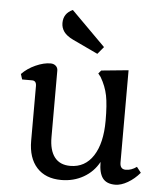

<svg xmlns="http://www.w3.org/2000/svg" viewBox="-51 -733 659 790"><g transform="rotate(5 278.5 -337.5)"><path d="M230 -566Q203 -579 191.5 -595Q180 -611 180 -631Q180 -671 218 -688L359 -547L334 -517ZM94 -137V-363Q94 -385 76 -385H35L28 -407Q51 -431 84.5 -446Q118 -461 146 -461Q159 -461 167.5 -453.5Q176 -446 176 -434V-159Q176 -105 198 -76.5Q220 -48 263 -48Q324 -48 358 -100.5Q392 -153 392 -246Q392 -312 384.5 -349.5Q377 -387 356 -423L345 -437L356 -450L468 -461V-80Q468 -52 492 -52Q515 -52 537 -68L555 -45Q533 -19 505.5 -3Q478 13 454 13Q418 13 402 -8.5Q386 -30 386 -75Q364 -34 323 -10.5Q282 13 231 13Q166 13 130 -26.5Q94 -66 94 -137Z"/></g></svg>

Font: Kurale
Style: Regular
Weight: 400
Designer: Eduardo Rodriguez Tunni
Foundry: Eduardo Rodriguez Tunni
Version: Version 2.000